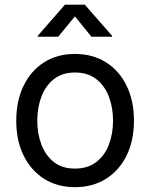

<svg xmlns="http://www.w3.org/2000/svg" viewBox="-20 -775 631 807"><path d="M294.9 11.7Q221.2 11.7 165.8 -23.2Q110.4 -58.1 79.3 -121.1Q48.3 -184.1 48.3 -267.6Q48.3 -351.6 79.3 -415Q110.4 -478.5 165.8 -513.4Q221.2 -548.3 294.9 -548.3Q369.1 -548.3 425 -513.4Q481 -478.5 512 -415Q543 -351.6 543 -267.6Q543 -184.1 512 -121.1Q481 -58.1 425 -23.2Q369.1 11.7 294.9 11.7ZM294.9 -66.4Q349.1 -66.4 384.8 -94Q420.4 -121.6 437.7 -167.2Q455.1 -212.9 455.1 -267.6Q455.1 -322.3 437.7 -368.4Q420.4 -414.6 384.8 -442.4Q349.1 -470.2 294.9 -470.2Q241.7 -470.2 206.5 -442.4Q171.4 -414.6 154.1 -368.7Q136.7 -322.8 136.7 -267.6Q136.7 -212.9 154.1 -167.2Q171.4 -121.6 206.3 -94Q241.2 -66.4 294.9 -66.4ZM224.6 -620.6H138.7V-624.5L252.9 -755.4H336.4L451.2 -624.5V-620.6H364.3L294.9 -706.1Z"/></svg>

Font: Inter 17pt
Style: Regular
Weight: 400
Version: Version 4.001;git-66647c0bb